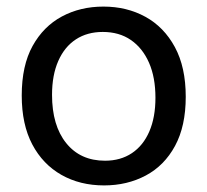

<svg xmlns="http://www.w3.org/2000/svg" viewBox="-20 -550 629 583"><path d="M296 13Q223 13 166.5 -19Q110 -51 78 -111.5Q46 -172 46 -260Q46 -351 79 -410.5Q112 -470 168 -500Q224 -530 294 -530Q365 -530 421.5 -499Q478 -468 511 -407Q544 -346 544 -256Q544 -167 511.5 -107Q479 -47 422.5 -17Q366 13 296 13ZM299 -62Q346 -62 380.5 -85Q415 -108 433.5 -151Q452 -194 452 -253Q452 -315 432.5 -359.5Q413 -404 377.5 -428.5Q342 -453 292 -453Q245 -453 210.5 -430.5Q176 -408 157 -365Q138 -322 138 -262Q138 -169 181 -115.5Q224 -62 299 -62Z"/></svg>

Font: Bricolage Grotesque 36pt
Style: Regular
Weight: 400
Designer: Mathieu Triay
Foundry: Atelier Triay
Version: Version 1.001;gftools[0.9.33.dev8+g029e19f]